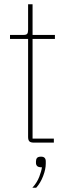

<svg xmlns="http://www.w3.org/2000/svg" viewBox="-20 -670 320 902"><path d="M139 0Q124 0 118 -6Q112 -12 112 -27V-487H27V-506H91Q104 -506 108 -511.5Q112 -517 112 -530V-650H133V-506H238V-487H133V-19H233V0ZM173 66Q195 66 195 88V99Q195 125 182.5 157.5Q170 190 150 212H132Q154 188 164.5 160.5Q175 133 177 116Q160 116 154.5 110Q149 104 149 96V88Q149 78 154 72Q159 66 173 66Z"/></svg>

Font: IBM Plex Sans Condensed Thin
Style: Regular
Weight: 100
Width: 3
Designer: Mike Abbink, Paul van der Laan, Pieter van Rosmalen
Foundry: Bold Monday
Version: Version 1.3